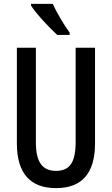

<svg xmlns="http://www.w3.org/2000/svg" viewBox="-20 -1053 577 990"><path d="M252 -1033H140V-1024C166 -983 237 -907 275 -873H339V-885C313 -920 272 -988 252 -1033ZM470 -314V-807H370V-320C370 -212 337 -172 269 -172C202 -172 165 -212 165 -319V-807H67V-314C67 -158 137 -83 269 -83C401 -83 470 -158 470 -314Z"/></svg>

Font: Noto Sans Kannada UI ExtraCondensed Medium
Style: Regular
Weight: 500
Width: 2
Designer: Jelle Bosma - Monotype Design Team
Foundry: Monotype Imaging Inc.
Version: Version 2.005